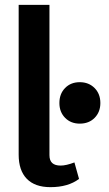

<svg xmlns="http://www.w3.org/2000/svg" viewBox="-20 -762 450 792"><path d="M57 0ZM57 -124V-742H184V-122Q184 -100 195.5 -89.5Q207 -79 230 -79Q253 -79 287 -92L306 -24Q261 10 188 10Q124 10 90.5 -24.5Q57 -59 57 -124ZM225 -337Q225 -375 248.5 -399Q272 -423 309 -423Q346 -423 370 -399Q394 -375 394 -337Q394 -300 370.5 -276Q347 -252 309 -252Q272 -252 248.5 -276Q225 -300 225 -337Z"/></svg>

Font: Sarabun
Style: Bold
Weight: 700
Designer: Suppakit Chalermlarp | Katatrad Co.,Ltd.
Foundry: Cadson Demak Co.,Ltd.
Version: Version 1.000; ttfautohint (v1.6)